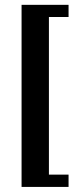

<svg xmlns="http://www.w3.org/2000/svg" viewBox="-20 -585 317 778"><path d="M257.8 172.4H67.4V-565.4H257.8V-516.1H178.2V122.6H257.8Z"/></svg>

Font: Lateef ExtraBold
Style: Regular
Weight: 800
Designer: SIL International
Foundry: SIL International
Version: Version 4.200